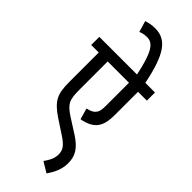

<svg xmlns="http://www.w3.org/2000/svg" viewBox="-340 -933 1154 1154"><g transform="rotate(45 236.5 -356.5)"><path d="M473 -553V-622H391C350 -826 297 -896 202 -896C174 -896 153 -892 128 -884L149 -813C166 -820 183 -824 205 -824C257 -824 288 -776 320 -622H0V-553H64V-306C64 -247 69 -217 83 -188C99 -156 130 -129 169 -103L257 -45C315 -8 327 17 327 51C327 86 310 115 290 143L356 183C382 144 405 103 405 47C405 -14 380 -55 313 -99L219 -159C148 -205 140 -228 140 -319V-553H321V-358C321 -318 316 -302 303 -288C292 -276 274 -268 250 -263L270 -192C317 -200 350 -217 370 -243C390 -270 398 -301 398 -362V-553Z"/></g></svg>

Font: Noto Sans Devanagari UI Condensed
Style: Regular
Weight: 400
Width: 3
Designer: Jelle Bosma - Monotype Design Team
Foundry: Monotype Imaging Inc.
Version: Version 2.004